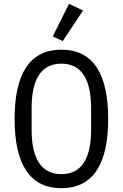

<svg xmlns="http://www.w3.org/2000/svg" viewBox="-20 -969 640 1001"><path d="M300.1 12.1C470.2 12.1 544 -121.1 544 -349.1C544 -577.1 470.2 -709.9 300.1 -709.9C130 -709.9 56.1 -577.1 56.1 -349.1C56.1 -121.1 130 12.1 300.1 12.1ZM144.9 -291.9V-405.9C144.9 -546.2 188.9 -637.1 300.1 -637.1C410.9 -637.1 454.9 -546.2 454.9 -405.9V-291.9C454.9 -152 410.9 -61.1 300.1 -61.1C188.9 -61.1 144.9 -152 144.9 -291.9ZM255 -779.1 307.2 -755 413 -914.1 339.8 -948.9Z"/></svg>

Font: Margiela Mono
Style: Regular
Weight: 400
Designer: Mike Abbink, Paul van der Laan, Pieter van Rosmalen
Foundry: Bold Monday
Version: Version 2.003 2021